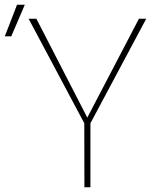

<svg xmlns="http://www.w3.org/2000/svg" viewBox="-28 -790 697 810"><path d="M340.3 -293.9 558.1 -710.9H588.9L353.5 -270V0H328.1L327.6 -270L92.8 -710.9H125.5ZM43.9 -770H76.7L19.5 -636.7H-7.8Z"/></svg>

Font: Roboto Mono Thin
Style: Regular
Weight: 250
Designer: Google
Version: Version 2.000985; 2015; ttfautohint (v1.3)